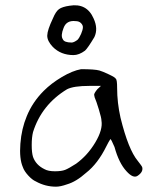

<svg xmlns="http://www.w3.org/2000/svg" viewBox="-20 -704 610 718"><path d="M283.2 -445.3Q334 -445.3 351.6 -440.4Q362.3 -437.5 387.2 -425.8Q412.1 -414.1 413.1 -409.2Q418 -406.2 418 -375Q418 -320.3 430.7 -263.7Q460 -144.5 495.1 -102.5Q498 -98.6 504.4 -90.3Q510.7 -82 511.7 -79.1Q516.6 -61.5 495.1 -46.9Q478.5 -35.2 453.1 -63.5Q424.8 -93.8 408.2 -154.3Q395.5 -184.6 392.6 -183.6Q385.7 -172.9 377.9 -157.2Q345.7 -91.8 301.8 -57.6Q264.6 -24.4 230.5 -14.6Q206.1 -5.9 189.5 -5.9Q149.4 -5.9 114.3 -25.4Q100.6 -31.2 85.4 -47.9Q70.3 -64.5 65.4 -79.1Q51.8 -110.4 56.2 -166.5Q60.5 -222.7 80.1 -269.5Q101.6 -322.3 143.6 -364.3Q171.9 -392.6 211.4 -416Q251 -439.5 283.2 -445.3ZM343.8 -370.1 357.4 -382.8H314.5Q254.9 -382.8 230.5 -370.1Q135.7 -312.5 103.5 -210Q98.6 -190.4 98.6 -161.6Q98.6 -132.8 103.5 -117.2Q114.3 -86.9 146.5 -71.3Q160.2 -63.5 185.5 -63.5Q210 -63.5 223.6 -68.8Q237.3 -74.2 264.6 -91.8Q307.6 -123 336.4 -171.4Q365.2 -219.7 359.4 -252.9Q359.4 -262.7 349.6 -294.9Q339.8 -327.1 334 -339.8L332 -349.6Q332 -355.5 343.8 -370.1ZM240.2 -682.6Q304.7 -693.4 330.1 -634.8Q347.7 -596.7 333 -565.4Q308.6 -524.4 297.9 -514.6Q275.4 -498 254.9 -498Q208 -498 177.7 -528.3Q156.2 -550.8 156.7 -571.3Q157.2 -591.8 177.7 -634.8Q188.5 -661.1 200.7 -669.9Q212.9 -678.7 240.2 -682.6ZM262.7 -625Q228.5 -628.9 217.8 -599.6Q206.1 -570.3 214.8 -557.6Q219.7 -544.9 248 -544.9Q255.9 -544.9 269.5 -554.7Q276.4 -561.5 283.2 -577.1Q290 -592.8 290 -602.5Q290 -610.4 282.7 -617.7Q275.4 -625 262.7 -625Z"/></svg>

Font: JasonHandwriting1
Style: Regular
Weight: 400
Version: Version 1.48.20